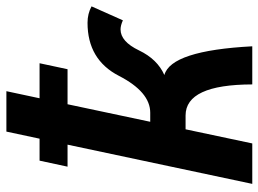

<svg xmlns="http://www.w3.org/2000/svg" viewBox="-126 -696 821 610"><g transform="rotate(-90 285.0 -390.5)"><path d="M443.4 0H322.3Q321.8 -211.9 223.6 -211.9H179.7L134.8 0H6.3L130.9 -586.9H61L80.1 -675.8H149.9L172.4 -781.2H300.8L278.3 -675.8H389.6L370.6 -586.9H259.3L203.6 -324.2H232.4Q298.3 -324.2 349.6 -423.8Q400.9 -523.4 518.1 -523.4Q546.9 -523.4 570.3 -510.7L525.9 -411.1Q509.3 -418.5 497.1 -418.5Q458.5 -418.5 430.4 -359.9Q402.3 -301.3 352.1 -279.3Q429.7 -258.3 443.4 0Z"/></g></svg>

Font: Cadman
Style: Bold Italic
Weight: 700
Italic angle: -12°
Designer: Paul James MIller
Foundry: High-Logic / Made with FontCreator
Version: Version 2.114;March 28, 2021;FontCreator 13.0.0.2683 64-bit